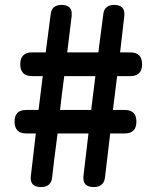

<svg xmlns="http://www.w3.org/2000/svg" viewBox="-20 -757 629 777"><path d="M146 0Q99 0 105 -46L125 -217H86Q39 -217 39 -265Q39 -312 86 -312H136L153 -449H110Q62 -449 62 -497Q62 -545 110 -545H165L185 -699Q189 -737 229 -737Q275 -737 270 -692L252 -545H378L398 -699Q402 -737 442 -737Q488 -737 483 -692L466 -545H507Q555 -545 555 -497Q555 -449 507 -449H454L437 -312H485Q532 -312 532 -265Q532 -217 485 -217H426L405 -40Q401 0 359 0Q312 0 318 -47L338 -217H213L199 -108L191 -39Q187 0 146 0ZM223 -312H349L366 -449H240L231 -380Z"/></svg>

Font: GenSenRounded JP B
Style: Regular
Weight: 700
Version: Version 1.501;PS 1;hotconv 16.6.51;makeotf.lib2.5.65220